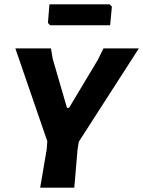

<svg xmlns="http://www.w3.org/2000/svg" viewBox="-20 -869 663 889"><path d="M488 -849 498 -838 490 -752H212L202 -763L209 -849ZM623 -645 345 -213 339 -176 324 0H166L196 -176L199 -215L51 -645H216L224 -597L290 -370H300L433 -592L459 -645Z"/></svg>

Font: Alegreya Sans ExtraBold
Style: Italic
Weight: 800
Italic angle: -7°
Designer: Juan Pablo del Peral
Foundry: Huerta Tipografica
Version: Version 2.007